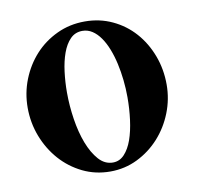

<svg xmlns="http://www.w3.org/2000/svg" viewBox="-63 -567 675 646"><g transform="rotate(-10 274.0 -244.0)"><path d="M501 -243.2Q501 -295.9 483.4 -342.5Q465.8 -389.2 434.6 -424.3Q403.3 -459.5 360.1 -479.7Q316.9 -500 266.1 -500Q214.4 -500 170.4 -479.2Q126.5 -458.5 94.7 -423.6Q63 -388.7 44.9 -343Q26.9 -297.4 26.9 -247.1Q26.9 -195.8 44.9 -148.9Q63 -102.1 94.7 -66.2Q126.5 -30.3 169.9 -9Q213.4 12.2 264.2 12.2Q314 12.2 357.2 -9Q400.4 -30.3 432.4 -65.7Q464.4 -101.1 482.7 -147.2Q501 -193.4 501 -243.2ZM363.8 -224.1Q363.8 -184.6 358.9 -147Q354 -109.4 343.8 -80.3Q333.5 -51.3 317.1 -33.7Q300.8 -16.1 277.8 -16.1Q250 -16.1 229.2 -39.6Q208.5 -63 194.3 -100.1Q180.2 -137.2 173.1 -183.3Q166 -229.5 166 -274.9Q166 -310.5 170.4 -345.5Q174.8 -380.4 184.8 -408.2Q194.8 -436 211.4 -453.1Q228 -470.2 252.9 -470.2Q271 -470.2 286.4 -460.2Q301.8 -450.2 314.2 -432.4Q326.7 -414.6 335.9 -390.9Q345.2 -367.2 351.3 -339.8Q357.4 -312.5 360.6 -283Q363.8 -253.4 363.8 -224.1Z"/></g></svg>

Font: Galatia SIL
Style: Bold
Weight: 700
Designer: Development by SIL's NRSI team
Version: Version 2.1